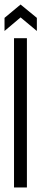

<svg xmlns="http://www.w3.org/2000/svg" viewBox="-21 -829 183 849"><path d="M41 0V-660H98V0ZM-1 -692V-750L70 -809L142 -750V-692L70 -752Z"/></svg>

Font: Bricolage Grotesque 48pt Condensed ExtraLight
Style: Regular
Weight: 200
Width: 3
Designer: Mathieu Triay
Foundry: Atelier Triay
Version: Version 1.000; ttfautohint (v1.8.4.7-5d5b);gftools[0.9.32]